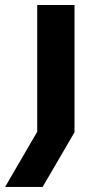

<svg xmlns="http://www.w3.org/2000/svg" viewBox="-84 -542 362 762"><path d="M-63.8 200 98.9 -79.5 63.7 51.8V-522.2H211.7V-17L85.2 200Z"/></svg>

Font: TikTok Sans Light
Style: Regular
Weight: 300
Version: Version 4.000